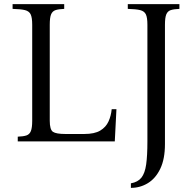

<svg xmlns="http://www.w3.org/2000/svg" viewBox="-20 -685 951 930"><path d="M66 0V-23Q93 -24 108 -29Q123 -34 129.5 -50Q136 -66 136 -100V-565Q136 -600 128.5 -615.5Q121 -631 101 -636Q81 -641 41 -642V-665H291V-642Q264 -641 249 -636Q234 -631 227.5 -615.5Q221 -600 221 -565V-100Q221 -57 236.5 -46.5Q252 -36 297 -36H388Q438 -36 465.5 -52.5Q493 -69 505.5 -96.5Q518 -124 521 -156H544L536 0ZM614 225V203Q648 197 665 175.5Q682 154 688 111.5Q694 69 694 0V-565Q694 -600 686.5 -615.5Q679 -631 659 -636Q639 -641 599 -642V-665H849V-642Q822 -641 807 -636Q792 -631 785.5 -615.5Q779 -600 779 -565V13Q779 85 756.5 132Q734 179 696.5 202Q659 225 614 225Z"/></svg>

Font: Bona Nova SC
Style: Regular
Weight: 400
Designer: Mateusz Machalski
Foundry: Capitalics
Version: Version 4.001; ttfautohint (v1.8.4.7-5d5b)